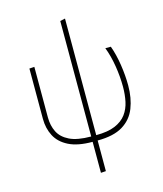

<svg xmlns="http://www.w3.org/2000/svg" viewBox="-131 -817 942 1108"><g transform="rotate(-15 340.0 -263.0)"><path d="M333 194V9Q244.5 9 191 -18Q137.5 -45 113.8 -90.8Q90 -136.5 90 -193.5V-494L120 -496V-193.5Q120 -145.5 139 -107Q158 -68.5 204.2 -45.8Q250.5 -23 333 -23V-713L363 -719.5V-23Q433 -23 476.5 -41.5Q520 -60 543.5 -91.8Q567 -123.5 575.8 -165Q584.5 -206.5 584.5 -252.5Q584.5 -313.5 574 -378Q563.5 -442.5 543.5 -494H576.5Q595.5 -442 605.5 -376.8Q615.5 -311.5 615.5 -252.5Q615.5 -177 592.2 -117.8Q569 -58.5 514 -24.8Q459 9 363 9V192Z"/></g></svg>

Font: Heraclito Thin
Style: Regular
Weight: 100
Designer: Kostas Bartsokas (font) & Cristiano Sobral (main changes)
Foundry: Kostas Bartsokas (font) & Cristiano Sobral (main changes)
Version: Version 1.00;July 8, 2020;FontCreator 13.0.0.2655 64-bit